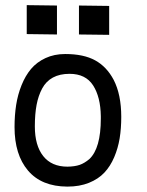

<svg xmlns="http://www.w3.org/2000/svg" viewBox="-20 -709 558 729"><path d="M81.5 -689.5 196.3 -688V-578.1L81.5 -579.6ZM279.8 -688 394.5 -686.5V-576.7L279.8 -578.1ZM319.3 -105Q362.8 -146 362.8 -258.8Q362.8 -258.8 362.8 -267.6Q361.8 -340.8 333.5 -384.8Q305.2 -428.7 244.1 -428.7Q207 -428.7 180.9 -414.6Q154.8 -400.4 140.1 -373Q125.5 -345.7 118.9 -310.8Q112.3 -275.9 112.3 -229Q112.3 -156.7 144 -116.5Q175.8 -76.2 236.3 -76.2Q264.2 -76.7 282.5 -83Q300.8 -89.4 319.3 -105ZM235.4 -0.5Q137.7 -1 86.4 -61.3Q35.2 -121.6 35.2 -226.6Q35.2 -271 41.3 -310.3Q47.4 -349.6 61.8 -385.5Q76.2 -421.4 97.9 -447.3Q119.6 -473.1 152.8 -488.5Q186 -503.9 227.5 -503.9Q297.9 -503.9 341.6 -479.7Q385.3 -455.6 411.6 -405.8Q440.4 -350.1 440.4 -265.1Q440.4 -221.2 434.3 -183.8Q428.2 -146.5 413.6 -112.1Q398.9 -77.6 376.2 -53.5Q353.5 -29.3 317.9 -14.9Q282.2 -0.5 236.3 -0.5Z"/></svg>

Font: FantasqueSansM Nerd Font
Style: Regular
Weight: 400
Monospace: yes
Designer: Jany Belluz
Version: Version 1.8.0 ; ttfautohint (v1.8.2);Nerd Fonts 3.4.0